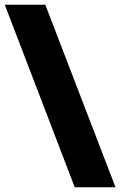

<svg xmlns="http://www.w3.org/2000/svg" viewBox="-30 -731 508 812"><path d="M-9.8 -710.9H161.6L458.5 61H286.1Z"/></svg>

Font: Vazir Black FD
Style: Black-FD
Weight: 900
Designer: Saber Rastikerdar
Foundry: Saber Rastikerdar
Version: Version 30.0.0